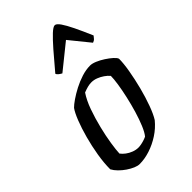

<svg xmlns="http://www.w3.org/2000/svg" viewBox="-228 -835 916 916"><g transform="rotate(-45 230.0 -377.5)"><path d="M147.6 0Q135 0 118.5 -7Q102 -14 84.5 -25.9Q67.1 -37.8 52.8 -52.2Q38.5 -66.6 30.4 -81.7Q30.4 -124.1 38.5 -173.2Q46.7 -222.4 59.6 -269.9Q72.5 -317.4 87.3 -355Q102.1 -392.6 115.5 -411.2Q126.2 -422.2 147.8 -437.1Q169.5 -452 197.1 -466.5Q224.7 -480.9 254.8 -490.5Q285 -500 312.4 -500Q326.1 -500 345.1 -492.1Q364.1 -484.2 383.1 -471.8Q402.1 -459.5 416.1 -447Q430.1 -434.5 433.1 -425.2Q433.1 -394.1 425.2 -348.5Q417.4 -303 404.9 -254.2Q392.4 -205.5 377 -163.5Q361.7 -121.6 346.5 -97.7Q321.5 -67.2 288 -45.5Q254.6 -23.8 218.2 -11.9Q181.7 0 147.6 0ZM199.3 -59.8Q207.3 -59.8 217.4 -61.7Q227.5 -63.5 238.4 -67Q249.2 -70.4 258 -74.6Q270.7 -89.8 283.6 -120.6Q296.6 -151.5 308.1 -190.1Q319.6 -228.7 328.6 -268.6Q337.6 -308.5 342.6 -341.8Q347.6 -375.1 347.6 -395Q337.7 -406.8 323.5 -416.5Q309.4 -426.3 293.2 -432.6Q277 -439 260.1 -439Q247.1 -439 233.5 -435.4Q220 -431.8 204.6 -425.7Q183.5 -394.4 167.5 -349.5Q151.5 -304.5 139.8 -256.6Q128 -208.7 121.7 -167.9Q115.4 -127.1 114.6 -103.8Q123 -92.4 136.3 -82.4Q149.5 -72.4 166.3 -66.1Q183.1 -59.8 199.3 -59.8ZM192.5 -566.8Q183.2 -571.8 176.2 -577.5Q169.1 -583.1 167.4 -589.5Q210.5 -641 242.9 -678.1Q275.4 -715.2 296.8 -735.2Q318.3 -755.3 329 -755.3Q339.8 -755.3 353.9 -735Q367.9 -714.8 385.9 -677.7Q403.9 -640.6 425.8 -589.5Q421.8 -584.7 416 -577.5Q410.2 -570.3 399.4 -566.8L317.6 -667.6Z"/></g></svg>

Font: Texturina Medium
Style: Italic
Weight: 500
Italic angle: -11°
Designer: Guillermo Torres Carreño
Foundry: Omnibus-Type
Version: Version 1.002